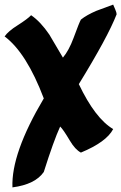

<svg xmlns="http://www.w3.org/2000/svg" viewBox="-45 -737 526 833"><path d="M461 -675Q423 -577 297 -372Q368 -223 446 -177Q417 -121 306 -75Q281 -88 258 -127Q229 -176 216 -188Q188 -127 145 9Q108 63 9 76Q3 -71 145 -310Q70 -508 -25 -579Q-9 -602 31 -627Q75 -655 90 -671Q131 -643 169 -587Q171 -584 228 -487Q254 -518 274 -572Q299 -640 306 -652Q331 -672 373 -690Q410 -703 446 -717Q446 -716 455 -696Q461 -682 461 -675Z"/></svg>

Font: To Be Continued
Style: Regular
Weight: 400
Version: Macromedia Fontographer 4.1.4 9/2/97